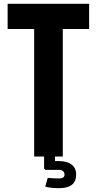

<svg xmlns="http://www.w3.org/2000/svg" viewBox="-20 -820 507 1006"><path d="M159 0V-668H20V-800H447V-668H309V0ZM289 166Q247 166 217 158L230 112Q240 113 255.5 114Q271 115 289 115Q318 115 318 95Q318 83 310 76.5Q302 70 289 70H218L211 63V-10H268V24H289Q331 24 355 42Q379 60 379 95Q379 166 289 166Z"/></svg>

Font: Big Shoulders Text Black
Style: Regular
Weight: 900
Designer: Patric King
Foundry: XO Type Co
Version: Version 1.000; ttfautohint (v1.8.2)